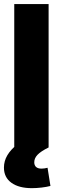

<svg xmlns="http://www.w3.org/2000/svg" viewBox="-21 -748 318 974"><path d="M225.6 -727.5V0H51.3V-727.5ZM140.6 206.5Q74.7 206.5 36.9 179.2Q-1 151.9 -1 102.1Q-1 68.4 16.6 39.1Q34.2 9.8 65.9 -14.6L225.6 0Q185.5 20 169.2 37.4Q152.8 54.7 152.8 75.2Q152.8 90.8 162.1 99.1Q171.4 107.4 189.5 107.4Q197.3 107.4 205.3 106.2Q213.4 105 220.2 103L234.9 195.3Q216.8 200.2 190.4 203.4Q164.1 206.5 140.6 206.5Z"/></svg>

Font: Inter 24pt ExtraBold
Style: Regular
Weight: 800
Designer: Rasmus Andersson
Foundry: rsms
Version: Version 4.001;git-66647c0bb